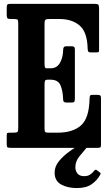

<svg xmlns="http://www.w3.org/2000/svg" viewBox="-20 -770 570 1000"><path d="M51 -671H34.5Q21 -671 18 -675.8Q15 -680.5 15 -693V-730Q15 -743 18.8 -746.5Q22.5 -750 35 -750H470.5Q487 -750 491.5 -746Q496 -742 496 -726V-516.5Q496 -504 494.8 -500.5Q493.5 -497 480.5 -497H453Q442 -497 439.5 -501.8Q437 -506.5 436.5 -516.5Q434.5 -603.5 394.5 -637.2Q354.5 -671 290 -671H236Q222 -671 217 -667.2Q212 -663.5 212 -648.5V-438.5Q212 -414.5 219.5 -414.5H244.5Q276 -414.5 292 -442Q308 -469.5 309 -510.5Q309 -529 323.5 -529H351.5Q362.5 -529 366.2 -525.5Q370 -522 370 -511.5V-256.5Q370 -244 367 -240Q364 -236 352.5 -236H324.5Q317 -236 312.8 -240Q308.5 -244 308.5 -255.5Q307.5 -296.5 295 -325.8Q282.5 -355 243 -355H226.5Q218 -355 215 -350Q212 -345 212 -331V-100.5Q212 -85.5 216 -82.2Q220 -79 235.5 -79H280Q359 -79 401.8 -116.8Q444.5 -154.5 446.5 -256Q447 -268.5 449.5 -272.2Q452 -276 462.5 -276H486.5Q498 -276 502 -273Q506 -270 506 -258V-18Q506 -6 503 -3Q500 0 488 0H36.5Q24 0 19.5 -2.5Q15 -5 15 -18V-64.5Q15 -75.5 18.5 -77.2Q22 -79 33 -79H49.5Q67 -79 71 -83Q75 -87 75 -105V-650.5Q75 -665.5 70.5 -668.2Q66 -671 51 -671ZM380 209.5Q332 209.5 298.2 190.8Q264.5 172 264.5 129Q264.5 96.5 287.8 68.5Q311 40.5 343.5 17.5Q376 -5.5 402.5 -23.5Q411 -29 419.5 -28.2Q428 -27.5 431 -24Q442.5 -13.5 431 -0.5Q414 19 393.2 44.8Q372.5 70.5 372.5 101Q372.5 120 383.5 133.8Q394.5 147.5 418.5 147.5Q437 147.5 449.5 139.2Q462 131 470 120Q477 110.5 484.5 116.5L499 127.5Q504 131 504 133.5Q504 136 501 141.5Q486 169 457.8 189.2Q429.5 209.5 380 209.5Z"/></svg>

Font: Besley* Condensed Semi
Style: Regular
Weight: 600
Width: 3
Designer: Owen Earl
Foundry: indestructible type*
Version: Version 3.000; ttfautohint (v1.8.3)